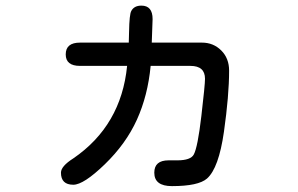

<svg xmlns="http://www.w3.org/2000/svg" viewBox="-20 -588 1040 669"><path d="M508.8 -439.5H683.6Q723.6 -439.5 751 -412.1Q778.3 -384.8 778.3 -341.8Q778.3 -255.9 760.3 -128.9Q742.2 -2 701.2 34.2Q670.9 60.5 579.1 60.5Q517.6 60.5 517.6 13.7Q517.6 -29.3 567.4 -29.3H597.7Q644.5 -29.3 655.3 -49.8Q668.9 -75.2 681.6 -183.6Q694.3 -292 694.3 -313.5Q694.3 -358.4 643.6 -358.4H504.9Q495.1 -254.9 457 -170.9Q418.9 -86.9 345.2 -15.6Q271.5 55.7 235.4 55.7Q192.4 55.7 192.4 13.7Q192.4 -8.8 235.4 -36.1Q402.3 -150.4 422.9 -358.4H258.8Q209 -358.4 209 -398.4Q209 -439.5 258.8 -439.5H428.7L429.7 -476.6Q430.7 -538.1 437.5 -549.8Q447.3 -568.4 472.7 -568.4Q511.7 -568.4 511.7 -521.5L508.8 -439.5Z"/></svg>

Font: jf-openhuninn-1.0
Style: Regular
Weight: 400
Designer: [Kosugi Maru]
      Designed by Motoya company      

      [Varela Round]
      Joe Prince(Latin component); Avraham Co
Foundry: justfont CO.,LTD.
Version: 1.0